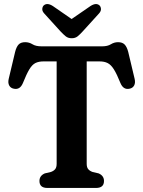

<svg xmlns="http://www.w3.org/2000/svg" viewBox="-20 -929 708 949"><path d="M185 -700H485Q511.5 -700 528 -710.2Q544.5 -720.5 563.5 -720.5Q585 -720.5 596.2 -708.8Q607.5 -697 614 -671.5L645.5 -539Q650 -519.5 643 -506.5Q636 -493.5 620 -490.5Q590 -484 575.5 -518Q557.5 -563 543 -586Q528.5 -609 512.2 -617.2Q496 -625.5 472 -625.5H408.5V-119.5Q408.5 -102 416 -93Q423.5 -84 437.5 -79L467.5 -72Q494 -60.5 494 -34.5Q494 0 454.5 0H214.5Q175 0 175 -34.5Q175 -60.5 201.5 -72L231.5 -79Q245.5 -84 252.8 -93Q260 -102 260 -119.5V-625.5H195Q171.5 -625.5 155.2 -617.5Q139 -609.5 125 -586.2Q111 -563 93 -518Q78.5 -484 48.5 -490.5Q32.5 -493.5 25.5 -506.5Q18.5 -519.5 23 -539L54.5 -671.5Q61 -697.5 72 -709Q83 -720.5 104.5 -720.5Q124 -720.5 140.5 -710.2Q157 -700 185 -700ZM389.5 -774.5Q375.5 -759 363.8 -749.5Q352 -740 334.5 -740Q316.5 -740 304.8 -749.5Q293 -759 278.5 -774.5L199 -862Q188 -874 189 -885.2Q190 -896.5 196.5 -902.5Q213.5 -917 241.5 -899L334 -835L427 -899Q455 -917 471.5 -902.5Q478 -896.5 479 -885.2Q480 -874 469 -862Z"/></svg>

Font: Fraunces 72pt SuperSoft SemiBold
Style: Regular
Weight: 600
Version: Version 1.000;[b76b70a41]